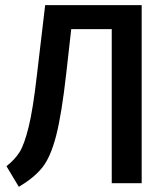

<svg xmlns="http://www.w3.org/2000/svg" viewBox="-20 -710 640 744"><path d="M529 0H413V-597H256L237 -428Q219 -267 197.5 -184Q176 -101 144 -61Q112 -21 53 14L5 -66Q37 -91 55.5 -120Q74 -149 91 -218Q108 -287 123 -419L155 -690H529Z"/></svg>

Font: Fira Mono Medium
Style: Regular
Weight: 500
Designer: Carrois Corporate & Edenspiekermann AG
Foundry: Carrois Corporate GbR & Edenspiekermann AG
Version: Version 3.206